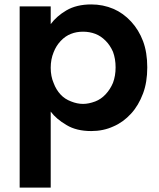

<svg xmlns="http://www.w3.org/2000/svg" viewBox="-20 -583 718 867"><path d="M209 -474.1Q235.8 -510.3 279.8 -536.1Q325.7 -563 392.1 -563Q445.3 -563 492.2 -543Q536.6 -523.9 571.8 -485.8Q606.9 -447.8 626 -397Q645 -346.2 645 -278.8Q645 -211.9 626 -161.1Q605.5 -106.4 571.8 -69.8Q536.1 -30.8 492.2 -12.2Q446.8 8.8 392.1 8.8Q325.2 8.8 280.8 -18.1Q233.9 -45.4 209 -79.1V264.2H68.8V-554.2H209ZM222.2 -208Q233.4 -177.7 253.9 -155.8Q272.5 -135.7 300.8 -125Q328.6 -113.8 355 -113.8Q380.4 -113.8 410.2 -125Q436 -134.8 457 -157.2Q478 -179.7 490.2 -209Q502 -240.2 502 -278.8Q502 -317.4 490.2 -349.1Q477.1 -378.9 457 -398.9Q435.1 -420.9 410.2 -430.2Q384.3 -439.9 355 -439.9Q325.2 -439.9 300.8 -430.2Q274.9 -420.4 253.9 -397.9Q233.4 -376 222.2 -347.2Q209 -315.4 209 -276.9Q209 -238.3 222.2 -208Z"/></svg>

Font: PoppinsZ SemiBold
Style: Regular
Weight: 600
Designer: Ninad Kale (Devanagari), Jonny Pinhorn (Latin)
Foundry: Indian Type Foundry
Version: Version 3.002;FEAKit 1.0